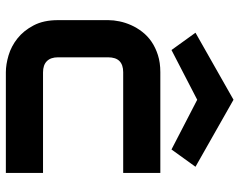

<svg xmlns="http://www.w3.org/2000/svg" viewBox="-101 -717 818 656"><g transform="rotate(90 308.0 -389.0)"><path d="M570.8 0H226.6Q200.2 0 168.9 -9.3Q137.7 -18.6 111.1 -39.8Q84.5 -61 66.7 -95Q48.8 -128.9 48.8 -178.2V-350.1Q48.8 -368.2 53 -388.2Q57.1 -408.2 65.9 -428Q74.7 -447.8 88.6 -465.8Q102.5 -483.9 122.3 -497.6Q142.1 -511.2 168 -519.5Q193.8 -527.8 226.6 -527.8H570.8V-400.9H226.6Q201.7 -400.9 188.7 -388.2Q175.8 -375.5 175.8 -349.1V-178.2Q175.8 -153.3 189 -140.1Q202.1 -127 227.5 -127H570.8ZM490.7 -565.9 320.8 -653.8 150.9 -565.9 91.8 -647.9 320.8 -777.8 549.8 -647.9Z"/></g></svg>

Font: Audiowide
Style: Regular
Weight: 400
Designer: Astigmatic (AOETI)
Foundry: Astigmatic (AOETI)
Version: Version 1.002